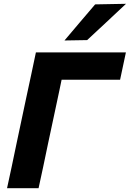

<svg xmlns="http://www.w3.org/2000/svg" viewBox="-20 -988 682 1008"><path d="M17 0Q29.5 -57.5 41 -111Q52 -164.5 66.5 -233L117.5 -473.5Q132.5 -542.5 144.2 -597.8Q156 -653 168.5 -713H641L610.5 -569.5H303.5Q298 -541.5 291.5 -512Q285 -482 278 -448.5L232 -233Q217.5 -164.5 206.5 -111Q195 -57.5 182.5 0ZM318.5 -775.5Q359.5 -824 399.2 -870.8Q439 -917.5 479.5 -965L641.5 -968Q589 -919 538 -871Q486.5 -823 437.5 -777.5Z"/></svg>

Font: Heraclito
Style: Bold Italic
Weight: 700
Italic angle: -12°
Designer: Kostas Bartsokas (font) & Cristiano Sobral (main changes)
Foundry: Kostas Bartsokas (font) & Cristiano Sobral (main changes)
Version: Version 1.00;July 8, 2020;FontCreator 13.0.0.2655 64-bit